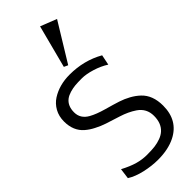

<svg xmlns="http://www.w3.org/2000/svg" viewBox="-363 -1194 1260 1260"><g transform="rotate(-45 267.5 -563.5)"><path d="M0.5 0ZM281.2 -835.9 253.4 -848.6 331.1 -1147 444.3 -1102.5ZM34.2 -35.2 43.9 -108.4Q99.6 -79.1 143.1 -66.7Q186.5 -54.2 231.9 -54.2Q277.3 -54.2 304.9 -57.9Q332.5 -61.5 359.4 -71.3Q386.2 -81.1 404.3 -97.7Q444.8 -134.3 444.8 -203.1Q444.8 -271.5 388.7 -309.6Q343.3 -340.3 283 -359.1Q222.7 -377.9 185.8 -390.1Q148.9 -402.3 115.7 -419.9Q82.5 -436.5 56.6 -459Q0.5 -507.3 0.5 -594.2Q0.5 -643.1 21.7 -680.9Q43 -718.8 78.1 -741.2Q148.9 -786.1 244.1 -786.1Q376.5 -786.1 484.9 -724.6L470.2 -652.8Q428.2 -679.7 375.5 -695.8Q322.8 -711.9 283.4 -711.9Q244.1 -711.9 220.7 -709.7Q197.3 -707.5 171.6 -700Q146 -692.4 128.9 -679.7Q89.8 -649.9 89.8 -589.8Q89.8 -531.2 146 -500Q185.1 -478 248.8 -460.2Q312.5 -442.4 349.4 -430.4Q386.2 -418.5 419.4 -400.1Q452.6 -381.8 478.5 -357.4Q534.7 -304.7 534.7 -208Q534.7 -70.3 420.9 -13.2Q354.5 20 259.8 20Q202.6 20 139.6 5.9Q76.7 -8.3 34.2 -35.2Z"/></g></svg>

Font: Dhyana
Style: Regular
Weight: 400
Foundry: Vernon Adams
Version: Version 1.002; ttfautohint (v0.8.51-6076)